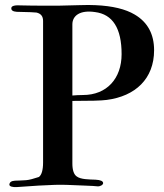

<svg xmlns="http://www.w3.org/2000/svg" viewBox="-20 -755 667 780"><path d="M606 -551C606 -616 580 -665 527 -696C490 -718 437 -731 368 -734C352 -735 329 -735 300 -734C261 -733 234 -732 220 -732C133 -732 82 -732 68 -733C40 -735 26 -731 26 -722C25 -713 33 -708 48 -707C97 -706 123 -705 128 -704C146 -700 155 -689 155 -670V-95C155 -64 149 -44 138 -36C117 -29 99 -24 86 -23C67 -22 52 -21 41 -21C26 -20 19 -15 18 -5C18 3 33 6 48 5C115 0 166 -3 202 -4C225 -5 266 -4 325 -1C352 0 369 1 376 2C387 3 399 -4 399 -11C399 -19 389 -24 368 -25C341 -26 308 -26 292 -38C280 -46 274 -64 274 -91V-345C344 -345 390 -346 413 -349C530 -364 606 -435 606 -551ZM474 -535C474 -436 414 -369 317 -369C301 -369 287 -368 274 -367V-656C274 -692 306 -715 366 -706C438 -697 474 -640 474 -535Z"/></svg>

Font: GFS Fleischman
Style: Regular
Weight: 400
Designer: George Matthiopoulos
Foundry: George Matthiopoulos
Version: Version 1.0